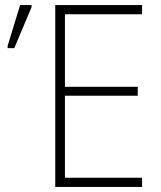

<svg xmlns="http://www.w3.org/2000/svg" viewBox="-20 -734 634 754"><path d="M538 0V-36H235V-358H521V-393H235V-678H538V-714H197V0ZM10 -545H36L104 -706V-714H59L10 -554Z"/></svg>

Font: Noto Sans SemiCondensed ExtraLight
Style: Regular
Weight: 200
Width: 4
Designer: Monotype Design Team
Foundry: Monotype Imaging Inc.
Version: Version 2.013